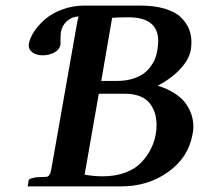

<svg xmlns="http://www.w3.org/2000/svg" viewBox="-20 -666 713 688"><path d="M381.8 -602.1 342.8 -376H398.9Q429.7 -376 454.6 -383.5Q479.5 -391.1 494.6 -402.3Q509.8 -413.6 520.8 -429Q531.7 -444.3 536.6 -458Q541.5 -471.7 543.9 -486.8Q546.9 -504.9 546.9 -519Q546.9 -604 439.9 -604Q399.9 -604 381.8 -602.1ZM334 -330.1 283.2 -40Q317.4 -34.2 348.1 -34.2Q394 -34.2 429.9 -47.9Q465.8 -61.5 487.3 -85Q508.8 -108.4 521 -133.1Q533.2 -157.7 538.1 -185.1Q541 -199.7 541 -216.8Q541 -238.8 535.9 -257.3Q530.8 -275.9 518.8 -293Q506.8 -310.1 483.6 -320.1Q460.4 -330.1 428.2 -330.1ZM83 -507.8Q86.9 -529.8 102.5 -553.5Q118.2 -577.1 142.8 -598.1Q167.5 -619.1 204.6 -632.6Q241.7 -646 283.2 -646H481.9Q534.7 -646 572.3 -634.3Q609.9 -622.6 629.4 -602.8Q648.9 -583 657.5 -561.3Q666 -539.6 666 -515.1Q666 -504.4 664.1 -488.8Q657.7 -452.1 624.5 -417.2Q591.3 -382.3 544.9 -358.9Q581.5 -347.7 607.7 -330.3Q633.8 -313 647.5 -292.5Q661.1 -272 667 -252.4Q672.9 -232.9 672.9 -211.9Q672.9 -196.8 669.9 -185.1Q655.8 -102.5 583.3 -50.3Q510.7 2 413.1 2H79.1L83 -21Q84 -25.9 109.9 -30.8L144 -32.2Q151.4 -32.2 155.5 -37.4Q159.7 -42.5 161.4 -48.8Q163.1 -55.2 166 -71.8L253.9 -570.8Q260.3 -606.9 262.2 -606.9Q239.3 -606.9 220.9 -591.3Q202.6 -575.7 198.2 -550.8Q196.8 -537.6 196.8 -528.8V-506.8Q193.4 -487.8 174.6 -477.8Q155.8 -467.8 133.8 -467.8Q110.8 -467.8 96.9 -477.8Q83 -487.8 83 -502.9Z"/></svg>

Font: Linux Libertine G
Style: Bold Italic
Weight: 700
Italic angle: -11.5°
Designer: Philipp H. Poll
Foundry: Philipp H. Poll
Version: Version 4.1.0